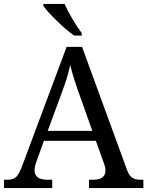

<svg xmlns="http://www.w3.org/2000/svg" viewBox="-20 -951 745 971"><path d="M393.1 -771H355Q313 -800.8 266.6 -846.4Q220.2 -892.1 199.2 -920.9V-931.2H306.2Q322.3 -896 346.4 -855Q370.6 -814 393.1 -784.2ZM705.1 0H430.2V-42H453.1Q513.2 -42 513.2 -89.8Q513.2 -106.4 504.9 -127L464.8 -238.8H202.1L164.1 -133.8Q154.8 -107.4 154.8 -90.8Q154.8 -65.4 171.4 -53.7Q188 -42 221.2 -42H244.1V0H0V-42H19Q48.3 -42 63.2 -57.6Q78.1 -73.2 95.2 -120.1L316.9 -713.9H395L621.1 -95.2Q631.8 -64 647.2 -53Q662.6 -42 691.9 -42H705.1ZM446.8 -289.1 384.8 -463.9Q352.5 -551.3 335 -622.1Q327.6 -586.9 316.9 -552.7Q306.2 -518.6 289.1 -473.1L221.2 -289.1Z"/></svg>

Font: Satisar Sharada
Style: Regular
Weight: 400
Designer: Vinodh Rajan & Sunil Mahnoori
Version: 2.2